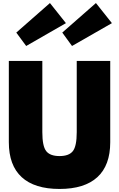

<svg xmlns="http://www.w3.org/2000/svg" viewBox="-20 -1225 782 1261"><path d="M484 -825H704V-291Q704 -139 619.5 -61.5Q535 16 371 16Q207 16 122.5 -61.5Q38 -139 38 -291V-825H258V-357Q258 -265 283.5 -232.5Q309 -200 371 -200Q433 -200 458.5 -232.5Q484 -265 484 -357ZM87 -1011 308 -1205 413 -1073 152 -923ZM389 -1011 610 -1205 715 -1073 453 -923Z"/></svg>

Font: Spartan MB
Style: Regular
Weight: 900
Designer: Matt Bailey
Foundry: Matt Bailey
Version: Version 001.001